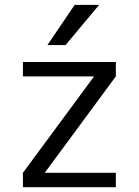

<svg xmlns="http://www.w3.org/2000/svg" viewBox="-20 -777 575 797"><path d="M75.2 -519.5H460.9V-460L167 -61.5V-59.6H460.9V0H75.2V-59.6L369.1 -458V-460H75.2ZM391.6 -756.8 252 -589.8H176.8L290 -756.8Z"/></svg>

Font: Gen Shin Gothic Normal
Style: Regular
Weight: 300
Designer: [Source Han Sans]
Ryoko NISHIZUKA  (kana & ideographs); Paul D. Hunt (Latin, Greek & Cyrillic); Wenlong ZHANG  (bopomofo
Version: Version 1.002.20150607